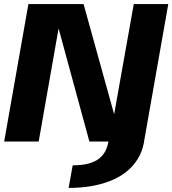

<svg xmlns="http://www.w3.org/2000/svg" viewBox="-32 -695 846 943"><path d="M305 228Q360.5 228 411.8 219.8Q463 211.5 507.2 194.5Q551.5 177.5 586.2 150.5Q621 123.5 644.2 86.2Q667.5 49 676 0H500.5Q496.5 24.5 486 45.8Q475.5 67 455.8 83Q436 99 404.2 108Q372.5 117 325 117ZM-11.5 0H158L263 -596.5H244.5L407 0H675.5L794.5 -675H625L519 -80H543.5L378.5 -675H107.5Z"/></svg>

Font: Anybody UltraCondensed Thin
Style: Bold Italic
Weight: 700
Italic angle: -10°
Version: Version 1.111